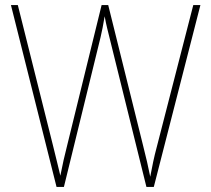

<svg xmlns="http://www.w3.org/2000/svg" viewBox="-20 -734 828 754"><path d="M767 -714H739L597 -162C584 -114 578 -82 570 -40C561 -84 555 -111 542 -162L405 -714H379L244 -164C234 -126 225 -85 217 -44C210 -75 201 -109 188 -163L50 -714H23L202 0H231L375 -588C381 -616 385 -632 391 -670C398 -631 404 -612 413 -574L555 0H584Z"/></svg>

Font: Noto Sans Sinhala SemiCondensed Thin
Style: Regular
Weight: 100
Width: 4
Designer: Jelle Bosma - Monotype Design Team
Foundry: Monotype Imaging Inc.
Version: Version 2.006